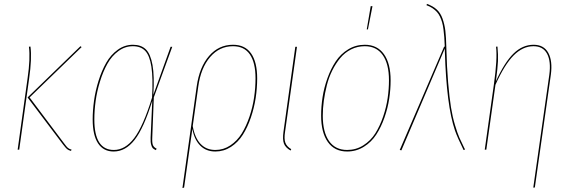

<svg xmlns="http://www.w3.org/2000/svg" viewBox="-20 -753 2871 966"><path d="M336.9 6.3Q324.2 2.9 317.1 -3.2Q310.1 -9.3 297.4 -25.9L118.7 -262.7L384.8 -520.5L390.6 -516.1L128.9 -262.7L303.2 -30.8Q314.9 -14.6 321.5 -9Q328.1 -3.4 340.3 0ZM68.8 0 118.7 -358.9Q133.3 -458.5 125.5 -518.1L133.3 -518.6Q141.1 -459 126.5 -357.4L76.7 0Z M648.9 -527.8Q689.9 -527.8 713.6 -504.9Q737.3 -481.9 747.3 -426Q757.3 -370.1 751.5 -275.9L838.4 -517.6H846.7L753.9 -263.2L746.1 -62.5Q744.6 -33.2 749.8 -22.2Q754.9 -11.2 768.1 -4.9L764.2 2.4Q753.9 -2.4 749 -7.1Q744.1 -11.7 740.5 -24.9Q736.8 -38.1 737.8 -60.5L746.1 -246.1Q703.1 -107.4 657.2 -49.1Q611.3 9.3 551.8 9.3Q500.5 9.3 473.4 -31.7Q446.3 -72.8 446.3 -151.9Q446.3 -197.3 453.1 -246.6Q460 -295.9 475.8 -346.7Q491.7 -397.5 514.4 -437.3Q537.1 -477.1 572 -502.4Q606.9 -527.8 648.9 -527.8ZM454.6 -151.9Q454.6 1.5 552.7 1.5Q609.9 1.5 655.3 -58.3Q700.7 -118.2 745.1 -262.2Q750.5 -359.9 741.7 -417Q732.9 -474.1 710.4 -497.3Q688 -520.5 648.4 -520.5Q608.9 -520.5 575.4 -495.8Q542 -471.2 520.3 -432.1Q498.5 -393.1 483.2 -343.3Q467.8 -293.5 461.2 -245.1Q454.6 -196.8 454.6 -151.9Z M1152.3 -527.8Q1212.9 -527.8 1243.4 -484.1Q1273.9 -440.4 1273.9 -358.9Q1273.9 -310.1 1266.4 -260.3Q1258.8 -210.4 1242.2 -161.6Q1225.6 -112.8 1201.7 -75Q1177.7 -37.1 1141.8 -13.9Q1106 9.3 1063.5 9.3Q1016.6 9.3 987.1 -20.8Q957.5 -50.8 947.8 -104.5L906.2 190.9L897.9 192.9L969.7 -318.8Q983.4 -415.5 1032 -471.7Q1080.6 -527.8 1152.3 -527.8ZM1063.5 1.5Q1104.5 1.5 1138.9 -21.5Q1173.3 -44.4 1196.3 -81.5Q1219.2 -118.7 1235.4 -166.7Q1251.5 -214.8 1258.5 -263.4Q1265.6 -312 1265.6 -358.9Q1265.6 -437.5 1237.3 -479Q1209 -520.5 1152.3 -520.5Q1084 -520.5 1037.1 -465.8Q990.2 -411.1 977.5 -317.4L949.7 -118.7Q960 -60.1 988.8 -29.3Q1017.6 1.5 1063.5 1.5Z M1474.1 -517.6 1414.1 -89.4Q1408.7 -54.7 1415.5 -35.4Q1422.4 -16.1 1445.3 -2.4L1441.9 4.4Q1416 -10.3 1408.4 -31Q1400.9 -51.8 1406.2 -89.8L1465.8 -517.6Z M1845.2 -722.2 1854 -721.7 1831.1 -605H1825.2ZM1726.6 9.3Q1663.6 9.3 1629.6 -38.3Q1595.7 -85.9 1595.7 -171.4Q1595.7 -217.3 1603 -264.6Q1610.4 -312 1627.4 -359.6Q1644.5 -407.2 1669.2 -444.3Q1693.8 -481.4 1731.7 -504.6Q1769.5 -527.8 1815.4 -527.8Q1877.9 -527.8 1911.6 -480.7Q1945.3 -433.6 1945.3 -348.6Q1945.3 -303.7 1938.2 -256.6Q1931.2 -209.5 1914.3 -161.4Q1897.5 -113.3 1873 -75.7Q1848.6 -38.1 1810.5 -14.4Q1772.5 9.3 1726.6 9.3ZM1726.6 1.5Q1771.5 1.5 1808.3 -22Q1845.2 -45.4 1868.4 -82.3Q1891.6 -119.1 1907.7 -166.5Q1923.8 -213.9 1930.4 -259.8Q1937 -305.7 1937 -349.1Q1937 -431.6 1905.5 -476.1Q1874 -520.5 1815.4 -520.5Q1778.3 -520.5 1746.3 -504.4Q1714.4 -488.3 1691.7 -460.7Q1668.9 -433.1 1651.6 -398.2Q1634.3 -363.3 1624.3 -323.5Q1614.3 -283.7 1609.1 -245.6Q1604 -207.5 1604 -170.9Q1604 -88.4 1635.5 -43.5Q1667 1.5 1726.6 1.5Z M2127.9 -733.4Q2158.2 -722.7 2177.2 -705.3Q2196.3 -688 2206.5 -659.2Q2216.8 -630.4 2220.7 -597.9Q2224.6 -565.4 2225.6 -513.7Q2228 -415.5 2234.6 -338.4Q2241.2 -261.2 2249 -213.1Q2256.8 -165 2269 -124.3Q2281.2 -83.5 2291 -61Q2300.8 -38.6 2314.9 -10.3Q2318.4 -3.9 2319.8 -1L2312.5 2Q2280.8 -62.5 2269 -96.7Q2226.1 -222.7 2218.3 -492.2Q2217.8 -500.5 2217.8 -508.8L1999.5 3.4L1991.2 1.5L2214.4 -518.1H2217.8Q2216.8 -545.9 2215.3 -565.4Q2213.9 -585 2211.2 -605.7Q2208.5 -626.5 2204.3 -640.9Q2200.2 -655.3 2193.4 -669.7Q2186.5 -684.1 2177.2 -693.8Q2168 -703.6 2155.3 -712.2Q2142.6 -720.7 2126 -726.6Z M2663.1 190.9 2743.7 -377Q2752.9 -443.8 2732.7 -482.2Q2712.4 -520.5 2664.1 -520.5Q2610.4 -520.5 2564.2 -474.1Q2518.1 -427.7 2472.7 -326.2L2426.8 0H2418.9L2464.8 -327.6Q2483.4 -458.5 2475.6 -518.1L2482.9 -518.6Q2486.8 -478 2485.4 -445.3Q2483.9 -412.6 2475.1 -344.2Q2519 -440.4 2564.2 -484.1Q2609.4 -527.8 2664.6 -527.8Q2716.3 -527.8 2738.5 -487.3Q2760.7 -446.8 2751.5 -377.4L2670.9 190.4Z"/></svg>

Font: Fira Sans Compressed Eight
Style: Italic
Weight: 100
Width: 3
Italic angle: -8°
Designer: Carrois Corporate & Edenspiekermann AG
Foundry: Carrois Corporate GbR & Edenspiekermann AG
Version: Version 4.203;PS 004.203;hotconv 1.0.88;makeotf.lib2.5.64775